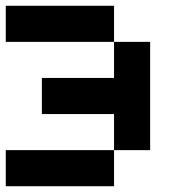

<svg xmlns="http://www.w3.org/2000/svg" viewBox="-20 -645 665 665"><path d="M0 -500V-625H375V-500ZM500 -125H375V-250H125V-375H375V-500H500ZM375 -125V0H0V-125Z"/></svg>

Font: Tiny5
Style: Regular
Weight: 400
Designer: Stefan Schmidt
Foundry: Made with Bits'n'Picas by Kreative Software
Version: Version 1.002; ttfautohint (v1.8.4.7-5d5b)